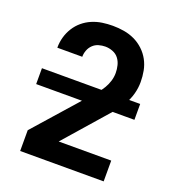

<svg xmlns="http://www.w3.org/2000/svg" viewBox="-135 -849 869 955"><g transform="rotate(20 300.0 -371.5)"><path d="M79 0V-110L315 -377Q329 -393 343.5 -409.5Q358 -426 369 -444.5Q380 -463 386.5 -484Q393 -505 393 -527Q393 -547 388 -567Q383 -587 371 -602.5Q359 -618 339.5 -625.5Q320 -633 300 -633Q283 -633 265.5 -628Q248 -623 235 -610.5Q222 -598 215.5 -581Q209 -564 209 -546Q209 -546 209 -546Q209 -546 209 -546H77Q77 -546 77 -546.5Q77 -547 77 -547Q77 -575 84.5 -602Q92 -629 107 -653Q122 -677 143.5 -695Q165 -713 191 -724Q217 -735 244.5 -739Q272 -743 300 -743Q330 -743 359.5 -738Q389 -733 415.5 -720.5Q442 -708 464 -687.5Q486 -667 500 -641Q514 -615 519.5 -586Q525 -557 525 -527Q525 -495 516.5 -464Q508 -433 492 -405Q476 -377 455.5 -352.5Q435 -328 413 -304L243 -110H521V0ZM40 -340V-424H560V-340Z"/></g></svg>

Font: Iosevka SS04 XBd Ex
Style: Regular
Weight: 800
Width: 7
Monospace: yes
Designer: Belleve Invis
Foundry: Belleve Invis
Version: Version 19.0.0; ttfautohint (v1.8.4)